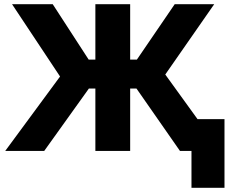

<svg xmlns="http://www.w3.org/2000/svg" viewBox="-20 -720 1117 916"><path d="M893.5 176V0H851V-151.5H1051V176ZM838.5 0 584.5 -364.5 813.5 -700H1002L768.5 -364.5L1032 0ZM5 0 266.5 -355 37.5 -700H231.5L450.5 -362.5L191 0ZM435 0V-297.5H316.5V-435.5H435V-700H601V-435.5H720.5V-297.5H601V0Z"/></svg>

Font: Geologica Roman
Style: Bold
Weight: 700
Designer: Sindre Bremnes, Frode Helland
Foundry: Monokrom Skriftforlag AS
Version: Version 1.010;gftools[0.9.28]